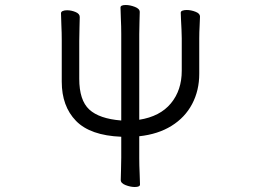

<svg xmlns="http://www.w3.org/2000/svg" viewBox="-20 -738 1040 768"><path d="M465 -191Q341 -196 284 -254.5Q227 -313 227 -411V-576Q227 -607 225.5 -637.5Q224 -668 224 -685Q224 -691 231 -694Q238 -697 248 -697Q265 -697 282 -690Q299 -683 299 -670Q299 -658 298 -629Q297 -600 297 -574V-423Q297 -337 337 -300Q377 -263 465 -256V-602Q465 -633 463.5 -662Q462 -691 462 -708Q462 -718 483 -718Q500 -718 519.5 -710.5Q539 -703 539 -690Q539 -678 538 -652.5Q537 -627 537 -601V-259Q620 -272 663.5 -324.5Q707 -377 707 -455V-585Q707 -599 706 -620Q705 -641 704 -660Q703 -679 703 -687Q703 -693 710 -695.5Q717 -698 727 -698Q744 -698 762 -691Q780 -684 780 -672Q780 -660 778.5 -635Q777 -610 777 -584V-443Q777 -376 748.5 -322Q720 -268 666 -234.5Q612 -201 537 -193V-106Q537 -75 538.5 -46Q540 -17 540 0Q540 10 519 10Q502 10 482.5 2.5Q463 -5 463 -18Q463 -30 464 -55.5Q465 -81 465 -107Z"/></svg>

Font: Moon Stars Kai T
Style: Regular
Weight: 400
Designer: GuiWonder
Version: Version 1.101